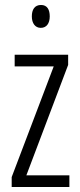

<svg xmlns="http://www.w3.org/2000/svg" viewBox="-20 -752 321 772"><path d="M145 -732C119 -732 108 -713 108 -686C108 -659 121 -640 144 -640C167 -640 180 -658 180 -686C180 -713 170 -732 145 -732ZM259 0V-47H86L254 -491V-532H39V-485H196L27 -40V0Z"/></svg>

Font: Noto Sans Lao Looped ExtraCondensed Light
Style: Regular
Weight: 300
Width: 2
Designer: Mark Frömberg, Ben Mitchell
Foundry: The Fontpad Ltd
Version: Version 1.002